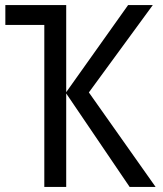

<svg xmlns="http://www.w3.org/2000/svg" viewBox="-20 -734 640 754"><path d="M154 -636H1V-714H240V-372L483 -714H580L329 -371L591 0H489L240 -367V0H154Z"/></svg>

Font: Noto Sans Mono UI
Style: Regular
Weight: 400
Monospace: yes
Designer: Monotype Design team
Foundry: Monotype Imaging Inc.
Version: Version 1.000